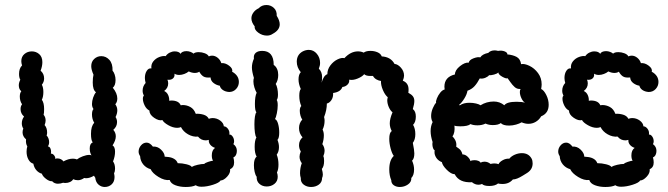

<svg xmlns="http://www.w3.org/2000/svg" viewBox="-20 -746 2664 766"><path d="M211 -13Q197 -13 188 -23Q177 -22 163.5 -32.5Q150 -43 147 -53Q135 -56 125.5 -66.5Q116 -77 113 -93Q101 -96 93.5 -109.5Q86 -123 86 -141Q86 -152 89 -162Q82 -173 84 -190Q70 -202 70 -218Q70 -226 73 -233Q67 -242 67 -254Q67 -269 76 -281Q62 -293 62 -311Q62 -322 68 -330Q59 -343 59 -361Q59 -375 65 -382Q55 -390 55 -406Q55 -416 61 -428Q56 -436 56 -451Q56 -473 68 -485Q65 -494 65 -502Q65 -520 77.5 -530.5Q90 -541 107 -541Q124 -541 136.5 -530Q149 -519 149 -498Q149 -482 142 -464Q156 -452 156 -433Q156 -419 147 -408Q153 -397 153 -379Q153 -360 147 -348Q156 -336 156 -311Q156 -294 154 -288Q162 -279 162 -265Q162 -257 158 -247Q168 -236 168 -217Q168 -211 166 -205Q170 -202 173 -194.5Q176 -187 176 -179Q176 -169 171 -162Q179 -161 182 -151.5Q185 -142 183 -133H184Q191 -133 196.5 -125.5Q202 -118 200 -112Q203 -114 209 -114Q217 -114 223.5 -110.5Q230 -107 233 -102Q253 -113 271 -113Q280 -113 287 -110Q296 -117 310.5 -122.5Q325 -128 336 -128Q341 -128 345 -126Q338 -137 338 -154Q338 -173 350 -178Q343 -186 343 -212Q343 -243 356 -256Q347 -271 347 -289Q347 -305 353 -311Q347 -319 347 -331Q347 -343 351.5 -356.5Q356 -370 363 -378Q350 -387 350 -417Q350 -436 353 -448Q344 -468 344 -482Q344 -500 356 -511Q368 -522 384 -522Q403 -522 416.5 -507Q430 -492 429 -464Q434 -459 437.5 -448.5Q441 -438 441 -427Q441 -405 430 -396Q448 -374 448 -353Q448 -339 440 -330Q448 -319 448 -306Q448 -293 441 -279Q447 -270 447 -259Q447 -241 432 -228Q442 -217 442 -202Q442 -186 429 -166Q439 -160 439 -141Q439 -122 431 -102Q439 -91 439 -73Q439 -62 435 -55Q437 -45 437 -40Q437 -21 425.5 -10.5Q414 0 398 0Q384 0 373 -9.5Q362 -19 360 -37Q359 -38 357.5 -40.5Q356 -43 355 -45Q338 -35 324 -35Q319 -35 316 -36Q303 -27 291 -27Q281 -27 272 -31Q268 -24 259.5 -20Q251 -16 241 -16Q235 -16 232 -17Q221 -13 211 -13Z M914 -98Q914 -78 898 -71Q900 -56 886 -41Q872 -26 860 -26Q855 -17 830 -9Q805 -1 784 -1Q769 -1 761 -7Q747 0 721 0Q698 0 679.5 -7Q661 -14 657 -28Q637 -25 612.5 -40Q588 -55 581 -71Q563 -76 551.5 -90Q540 -104 539 -123Q533 -132 533 -141Q533 -155 542.5 -166Q552 -177 565 -177Q578 -177 590 -161Q608 -163 622.5 -149Q637 -135 637 -121Q640 -121 652.5 -119.5Q665 -118 675 -112Q685 -106 689 -95Q707 -95 724.5 -90.5Q742 -86 745 -80Q753 -85 768.5 -88.5Q784 -92 795 -92Q798 -96 810 -100Q822 -104 830 -105Q825 -112 825 -126Q825 -147 838 -156Q826 -160 819 -168.5Q812 -177 813 -188Q805 -186 801 -186Q782 -186 770 -201Q750 -199 730.5 -210Q711 -221 702 -239Q695 -236 687 -236Q670 -236 651.5 -246.5Q633 -257 628 -267Q614 -263 595 -276Q576 -289 576 -305Q564 -311 557 -325.5Q550 -340 550 -352Q550 -361 554 -364Q549 -374 549 -384Q549 -402 561 -415Q558 -426 558 -435Q558 -452 565.5 -463.5Q573 -475 584 -473Q582 -489 591.5 -501Q601 -513 615.5 -518.5Q630 -524 641 -522Q647 -531 657 -536Q667 -541 677 -541Q694 -541 701 -531Q702 -536 708.5 -539Q715 -542 724 -542Q732 -542 740 -539Q748 -536 752 -532Q758 -538 773 -538Q785 -538 797 -533.5Q809 -529 813 -521Q819 -524 826 -524Q838 -524 848.5 -515.5Q859 -507 863 -494Q878 -496 894 -484Q910 -472 906 -460Q933 -445 933 -419Q933 -403 922 -391Q911 -379 894 -379Q879 -380 869 -387Q859 -394 857 -404Q844 -406 832.5 -414.5Q821 -423 820 -437Q801 -435 791.5 -441Q782 -447 775 -460Q768 -455 757 -455Q746 -455 733 -461Q726 -455 715.5 -451Q705 -447 695 -447Q684 -447 676 -452Q678 -440 670 -433Q662 -426 648 -428Q651 -421 651 -413Q651 -395 635 -383Q646 -378 651 -366.5Q656 -355 655 -344L663 -345Q693 -345 701 -326L709 -327Q725 -327 739.5 -319Q754 -311 761 -292Q777 -293 792 -288.5Q807 -284 813 -272Q821 -275 828 -275Q845 -275 858.5 -265Q872 -255 873 -242Q882 -242 889.5 -232Q897 -222 895 -209Q902 -210 908 -201.5Q914 -193 914 -182Q914 -176 911 -171Q925 -161 925 -144Q925 -135 921.5 -128Q918 -121 911 -118Q914 -108 914 -98Z M983 -673Q983 -657 996 -641Q994 -628 1010 -616Q1026 -604 1045 -604Q1058 -604 1068 -611Q1096 -626 1096 -649Q1096 -664 1084 -683Q1085 -703 1072.5 -714.5Q1060 -726 1043 -726Q1024 -726 1012 -713Q999 -707 991 -696Q983 -685 983 -673ZM1094 -217Q1094 -195 1087 -188Q1093 -173 1093 -159Q1093 -141 1084 -129Q1091 -112 1091 -89Q1091 -70 1085 -58Q1088 -49 1088 -41Q1088 -23 1075 -12.5Q1062 -2 1044 -2Q1027 -2 1015 -12.5Q1003 -23 1004 -41Q999 -47 996 -60Q993 -73 993 -87Q993 -113 1004 -121Q996 -134 996 -160Q996 -186 1003 -198Q999 -202 997 -217Q995 -232 995 -250Q995 -267 997 -280.5Q999 -294 1003 -298Q997 -304 997 -331Q997 -362 1004 -376Q999 -384 995 -397Q991 -410 991 -421Q991 -431 993 -435Q985 -461 985 -477Q985 -494 993 -512Q991 -527 1000 -535Q1009 -543 1026 -543Q1072 -543 1072 -487Q1081 -481 1085.5 -470.5Q1090 -460 1090 -447Q1090 -426 1080 -411Q1084 -405 1086.5 -393Q1089 -381 1089 -369Q1089 -353 1084 -347Q1088 -342 1088 -326Q1088 -311 1084.5 -294Q1081 -277 1077 -271Q1085 -268 1089.5 -252Q1094 -236 1094 -217Z M1346 -399Q1339 -379 1309 -375Q1310 -358 1302 -346.5Q1294 -335 1284 -333Q1284 -307 1273 -279Q1275 -271 1275 -265Q1275 -245 1267 -229Q1272 -219 1272 -206Q1272 -189 1266 -171Q1275 -159 1275 -144Q1275 -135 1270 -123Q1273 -117 1273 -104Q1273 -82 1264 -72Q1268 -58 1268 -50Q1268 -42 1265 -36Q1265 -19 1252 -9.5Q1239 0 1221 0Q1204 0 1191.5 -9.5Q1179 -19 1180 -36Q1177 -45 1177 -55Q1177 -76 1184 -95Q1175 -107 1175 -121Q1175 -130 1180 -142Q1173 -153 1173 -167Q1173 -177 1177 -185Q1181 -193 1187 -198Q1173 -214 1173 -235Q1173 -255 1186 -269Q1182 -274 1179 -284Q1176 -294 1176 -304Q1176 -317 1182 -323Q1174 -341 1174 -364Q1174 -384 1180 -391Q1171 -411 1171 -429Q1171 -449 1180 -458Q1164 -477 1164 -500Q1164 -528 1188 -541Q1200 -547 1212 -547Q1231 -547 1244 -531.5Q1257 -516 1257 -495Q1257 -484 1252 -472Q1265 -459 1265 -439Q1265 -425 1263 -416Q1271 -445 1286 -450Q1286 -469 1298 -485Q1310 -501 1326.5 -509Q1343 -517 1354 -514Q1379 -541 1408 -541Q1421 -541 1431 -536Q1440 -543 1458 -543Q1473 -543 1486 -537.5Q1499 -532 1503 -521Q1539 -519 1554 -491Q1567 -490 1579.5 -476Q1592 -462 1592 -444Q1592 -436 1587 -424Q1610 -415 1610 -389Q1610 -380 1609 -376Q1622 -369 1627.5 -361.5Q1633 -354 1633 -343Q1633 -331 1627 -311Q1639 -302 1639 -281Q1639 -259 1628 -248Q1637 -233 1637 -211Q1637 -189 1627 -176Q1633 -146 1633 -134Q1633 -113 1624 -105Q1632 -87 1632 -70Q1632 -47 1621 -36Q1622 -20 1607.5 -10Q1593 0 1575 0Q1561 0 1551 -7Q1541 -14 1541 -27Q1533 -46 1533 -70Q1533 -107 1551 -124Q1544 -133 1538.5 -153.5Q1533 -174 1533 -192Q1533 -217 1543 -223Q1535 -238 1535 -254Q1535 -272 1546 -298Q1537 -305 1531 -319Q1525 -333 1525 -346Q1525 -350 1527 -358Q1516 -367 1507.5 -387Q1499 -407 1500 -423Q1491 -424 1482 -429Q1473 -434 1468 -443H1457Q1440 -443 1433 -450Q1425 -440 1406.5 -432.5Q1388 -425 1374 -428H1373Q1375 -417 1366.5 -408.5Q1358 -400 1346 -399Z M2169 -328Q2169 -294 2139 -282Q2131 -268 2117.5 -260Q2104 -252 2088 -252Q2075 -252 2061 -258Q2053 -253 2039 -249Q2025 -245 2011 -245Q1987 -245 1978 -255Q1968 -247 1946 -247Q1930 -247 1917 -253Q1903 -246 1885 -246Q1868 -246 1857 -251Q1847 -242 1816 -242Q1799 -242 1793 -245Q1796 -216 1785 -202Q1804 -183 1800 -161Q1801 -160 1811 -153Q1821 -146 1825 -130Q1836 -130 1845.5 -121Q1855 -112 1857 -103Q1861 -107 1873 -107Q1882 -107 1889 -104Q1896 -101 1897 -97Q1904 -101 1913 -101Q1926 -101 1937 -92Q1947 -94 1952 -94Q1962 -94 1969 -91Q1972 -99 1985 -106.5Q1998 -114 2012 -113Q2020 -123 2034 -129Q2048 -135 2062 -135Q2089 -135 2101 -113Q2105 -105 2105 -94Q2105 -70 2083 -56Q2078 -53 2066 -45.5Q2054 -38 2044 -34Q2034 -30 2026 -30Q2011 -12 1985 -12Q1973 -12 1967 -14Q1955 -4 1932 -4Q1911 -4 1903 -12Q1896 -9 1889 -9Q1875 -9 1863 -19Q1812 -16 1794 -51Q1780 -51 1762.5 -68.5Q1745 -86 1743 -99Q1720 -108 1714 -132Q1713 -140 1714 -147Q1710 -148 1707.5 -155.5Q1705 -163 1705 -171Q1705 -177 1706 -179Q1698 -203 1698 -223Q1698 -243 1706 -259Q1700 -270 1700 -283Q1700 -299 1707 -315Q1714 -331 1720 -336Q1718 -341 1723 -353.5Q1728 -366 1736.5 -376.5Q1745 -387 1754 -389L1753 -400Q1753 -439 1795 -449Q1795 -466 1815 -482Q1835 -498 1850 -496Q1852 -507 1869.5 -513.5Q1887 -520 1896 -517Q1904 -530 1928 -535Q1937 -545 1954 -545Q1959 -545 1967 -543L1976 -544Q1988 -544 1996.5 -539.5Q2005 -535 2004 -529Q2026 -527 2041 -519Q2056 -511 2059 -490Q2072 -493 2092 -483.5Q2112 -474 2126.5 -454.5Q2141 -435 2141 -409Q2141 -403 2139 -391Q2150 -386 2159.5 -367Q2169 -348 2169 -328ZM2041 -340Q2063 -340 2075 -336Q2067 -340 2060.5 -353.5Q2054 -367 2054 -379Q2054 -387 2057 -391Q2043 -390 2033.5 -398.5Q2024 -407 2016.5 -418Q2009 -429 2005 -434Q2000 -431 1984.5 -439.5Q1969 -448 1968 -457Q1964 -452 1951 -448.5Q1938 -445 1931 -446Q1928 -441 1917 -436Q1906 -431 1894 -433Q1884 -414 1873 -402Q1862 -390 1845 -384Q1843 -370 1832.5 -353Q1822 -336 1811 -327L1815 -326Q1829 -336 1853 -336Q1867 -336 1879.5 -333Q1892 -330 1897 -326Q1921 -341 1950 -341Q1974 -341 1992 -326Q2002 -340 2041 -340Z M2588 -98Q2588 -78 2572 -71Q2574 -56 2560 -41Q2546 -26 2534 -26Q2529 -17 2504 -9Q2479 -1 2458 -1Q2443 -1 2435 -7Q2421 0 2395 0Q2372 0 2353.5 -7Q2335 -14 2331 -28Q2311 -25 2286.5 -40Q2262 -55 2255 -71Q2237 -76 2225.5 -90Q2214 -104 2213 -123Q2207 -132 2207 -141Q2207 -155 2216.5 -166Q2226 -177 2239 -177Q2252 -177 2264 -161Q2282 -163 2296.5 -149Q2311 -135 2311 -121Q2314 -121 2326.5 -119.5Q2339 -118 2349 -112Q2359 -106 2363 -95Q2381 -95 2398.5 -90.5Q2416 -86 2419 -80Q2427 -85 2442.5 -88.5Q2458 -92 2469 -92Q2472 -96 2484 -100Q2496 -104 2504 -105Q2499 -112 2499 -126Q2499 -147 2512 -156Q2500 -160 2493 -168.5Q2486 -177 2487 -188Q2479 -186 2475 -186Q2456 -186 2444 -201Q2424 -199 2404.5 -210Q2385 -221 2376 -239Q2369 -236 2361 -236Q2344 -236 2325.5 -246.5Q2307 -257 2302 -267Q2288 -263 2269 -276Q2250 -289 2250 -305Q2238 -311 2231 -325.5Q2224 -340 2224 -352Q2224 -361 2228 -364Q2223 -374 2223 -384Q2223 -402 2235 -415Q2232 -426 2232 -435Q2232 -452 2239.5 -463.5Q2247 -475 2258 -473Q2256 -489 2265.5 -501Q2275 -513 2289.5 -518.5Q2304 -524 2315 -522Q2321 -531 2331 -536Q2341 -541 2351 -541Q2368 -541 2375 -531Q2376 -536 2382.5 -539Q2389 -542 2398 -542Q2406 -542 2414 -539Q2422 -536 2426 -532Q2432 -538 2447 -538Q2459 -538 2471 -533.5Q2483 -529 2487 -521Q2493 -524 2500 -524Q2512 -524 2522.5 -515.5Q2533 -507 2537 -494Q2552 -496 2568 -484Q2584 -472 2580 -460Q2607 -445 2607 -419Q2607 -403 2596 -391Q2585 -379 2568 -379Q2553 -380 2543 -387Q2533 -394 2531 -404Q2518 -406 2506.5 -414.5Q2495 -423 2494 -437Q2475 -435 2465.5 -441Q2456 -447 2449 -460Q2442 -455 2431 -455Q2420 -455 2407 -461Q2400 -455 2389.5 -451Q2379 -447 2369 -447Q2358 -447 2350 -452Q2352 -440 2344 -433Q2336 -426 2322 -428Q2325 -421 2325 -413Q2325 -395 2309 -383Q2320 -378 2325 -366.5Q2330 -355 2329 -344L2337 -345Q2367 -345 2375 -326L2383 -327Q2399 -327 2413.5 -319Q2428 -311 2435 -292Q2451 -293 2466 -288.5Q2481 -284 2487 -272Q2495 -275 2502 -275Q2519 -275 2532.5 -265Q2546 -255 2547 -242Q2556 -242 2563.5 -232Q2571 -222 2569 -209Q2576 -210 2582 -201.5Q2588 -193 2588 -182Q2588 -176 2585 -171Q2599 -161 2599 -144Q2599 -135 2595.5 -128Q2592 -121 2585 -118Q2588 -108 2588 -98Z"/></svg>

Font: Pangolin
Style: Regular
Weight: 400
Designer: Kevin Burke
Foundry: Google, Inc.
Version: Version 1.101